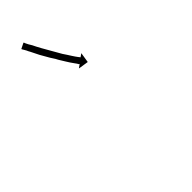

<svg xmlns="http://www.w3.org/2000/svg" viewBox="19 -617 568 568"><g transform="rotate(45 303.0 -333.5)"><path d="M41 -294Q43 -295 46 -296Q50 -298 54 -300Q59 -303 64 -306Q70 -309 76 -312Q82 -315 89 -319Q96 -323 103 -327Q110 -331 117 -335Q117 -335 117 -335Q117 -335 117 -335Q117 -335 117 -335Q117 -335 117 -335Q124 -339 131 -343Q131 -343 131 -343Q131 -343 131 -343Q131 -343 131 -343Q131 -343 131 -343Q138 -347 145 -351Q145 -351 145 -351Q145 -351 145 -351Q145 -351 145 -351Q145 -351 145 -351Q151 -355 157 -359Q157 -359 157 -359Q157 -359 157 -359Q157 -359 157 -359Q157 -359 157 -359Q163 -363 168 -366Q168 -366 168 -366Q168 -366 168 -366Q168 -366 168 -366Q168 -366 168 -366Q173 -369 177 -372Q177 -372 177 -372Q177 -372 177 -372Q177 -372 177 -372Q177 -372 177 -372Q181 -375 184 -377Q187 -379 189 -381Q190 -381 190 -382L183 -392L215 -387L210 -355L202 -366Q201 -365 201 -364Q199 -363 196 -361Q193 -359 189 -356Q189 -356 189 -356Q189 -356 189 -356Q189 -356 189 -356Q189 -356 189 -356Q184 -353 179 -349Q179 -349 179 -349Q179 -349 179 -349Q179 -349 179 -349Q179 -349 179 -349Q174 -346 168 -342Q168 -342 168 -342Q168 -342 168 -342Q168 -342 168 -342Q168 -342 168 -342Q162 -338 155 -334Q155 -334 155 -334Q155 -334 155 -334Q155 -334 155 -334Q155 -334 155 -334Q149 -330 141 -326Q141 -326 141 -326Q141 -326 141 -326Q141 -326 141 -326Q141 -326 141 -326Q134 -321 127 -317Q127 -317 127 -317Q127 -317 127 -317Q127 -317 127 -317Q127 -317 127 -317Q120 -313 113 -309Q106 -305 99 -301Q92 -298 85 -294Q79 -291 73 -288Q68 -285 63 -283Q60 -281 56 -279Q52 -277 51 -276Q50 -276 49 -275L40 -293Q41 -293 41 -294Z"/></g></svg>

Font: FRB American Cursive Just Arrows Light
Style: Italic
Weight: 300
Italic angle: -25°
Version: Version 2.0;Modular Font Editor K font №1